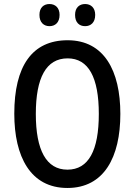

<svg xmlns="http://www.w3.org/2000/svg" viewBox="-20 -924 669 954"><path d="M176 -850C176 -812 198 -794 226 -794C254 -794 276 -812 276 -850C276 -886 254 -904 226 -904C198 -904 176 -887 176 -850ZM353 -850C353 -812 374 -794 403 -794C431 -794 453 -812 453 -850C453 -886 431 -904 403 -904C375 -904 353 -887 353 -850ZM578 -358C578 -573 497 -724 316 -724C139 -724 51 -595 51 -359C51 -146 131 10 315 10C497 10 578 -143 578 -358ZM158 -358C158 -537 209 -634 316 -634C420 -634 471 -539 471 -358C471 -176 420 -81 315 -81C210 -81 158 -178 158 -358Z"/></svg>

Font: Noto Sans Khmer UI Condensed Medium
Style: Regular
Weight: 500
Width: 3
Designer: Danh Hong and the Monotype Design Team
Foundry: Monotype Imaging Inc.
Version: Version 2.002